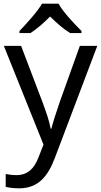

<svg xmlns="http://www.w3.org/2000/svg" viewBox="-20 -786 550 1046"><path d="M299 -766H209C183 -721 123 -656 86 -617V-606H146C181 -628 217 -660 253 -696C289 -660 327 -627 362 -606H424V-617C386 -655 323 -721 299 -766ZM1 -536 217 2 189 73C167 131 131 168 70 168C47 168 25 165 11 162V232C28 236 52 240 84 240C188 240 241 175 279 74L510 -536H415L306 -232C287 -177 268 -118 260 -85H256C248 -129 231 -177 211 -231L95 -536Z"/></svg>

Font: Noto Sans Buginese
Style: Regular
Weight: 400
Designer: Monotype Design Team
Foundry: Monotype Imaging Inc.
Version: Version 2.002